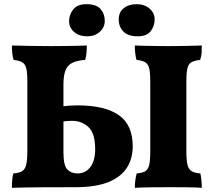

<svg xmlns="http://www.w3.org/2000/svg" viewBox="-20 -897 1024 920"><path d="M37 3Q37 -17 38.5 -35Q40 -53 44 -66Q71 -68 85.5 -76.5Q100 -85 105.5 -107.5Q111 -130 111 -174V-506Q111 -548 106 -569Q101 -590 86.5 -598.5Q72 -607 45 -610Q41 -623 39 -640.5Q37 -658 37 -679Q77 -678 126 -677Q175 -676 222 -676Q251 -676 284.5 -676.5Q318 -677 348 -677.5Q378 -678 396 -679Q396 -662 394.5 -643Q393 -624 388 -610Q329 -606 306.5 -581Q284 -556 284 -492V-388Q299 -390 315 -391Q331 -392 353 -392Q482 -392 549 -345.5Q616 -299 616 -196Q616 -138 588.5 -94Q561 -50 500.5 -25Q440 0 342 0Q244 0 172 0.5Q100 1 37 3ZM700 -506Q700 -548 695 -569Q690 -590 676 -598.5Q662 -607 634 -610Q626 -640 626 -679Q643 -678 673 -677.5Q703 -677 735 -676.5Q767 -676 790 -676Q825 -676 871 -677Q917 -678 947 -679Q947 -660 946 -643.5Q945 -627 939 -610Q912 -607 897.5 -599Q883 -591 878 -569.5Q873 -548 873 -506V-172Q873 -129 878.5 -107Q884 -85 898.5 -76.5Q913 -68 940 -66Q943 -54 945 -34.5Q947 -15 947 3Q922 1 883 0.5Q844 0 798 0Q752 0 705.5 0.5Q659 1 626 3Q626 -14 628.5 -33.5Q631 -53 635 -66Q662 -68 676 -76.5Q690 -85 695 -107Q700 -129 700 -172ZM284 -168Q284 -104 302.5 -85Q321 -66 351 -66Q390 -66 413 -96.5Q436 -127 436 -182Q436 -259 403.5 -288.5Q371 -318 327 -318Q320 -318 308 -317.5Q296 -317 284 -315ZM639 -723Q594 -723 571.5 -745.5Q549 -768 549 -804Q549 -839 573 -858Q597 -877 635 -877Q672 -877 696.5 -856Q721 -835 721 -804Q721 -773 702.5 -748Q684 -723 639 -723ZM398 -723Q359 -723 335 -744Q311 -765 311 -795Q311 -827 331 -852Q351 -877 395 -877Q441 -877 461.5 -854Q482 -831 482 -797Q482 -766 458 -744.5Q434 -723 398 -723Z"/></svg>

Font: Vollkorn ExtraBold
Style: Regular
Weight: 800
Designer: Friedrich Althausen
Foundry: Friedrich Althausen
Version: Version 5.000; ttfautohint (v1.8.3)